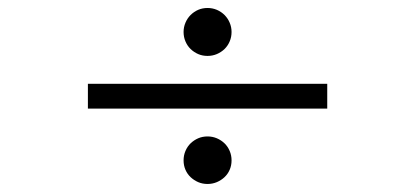

<svg xmlns="http://www.w3.org/2000/svg" viewBox="-20 -541 1040 481"><path d="M560.1 -139.2Q560.1 -126.5 555.4 -115.7Q550.8 -105 542.5 -97.2Q534.2 -89.4 523.2 -84.7Q512.2 -80.1 500 -80.1Q487.3 -80.1 476.6 -84.7Q465.8 -89.4 457.5 -97.2Q449.2 -105 444.6 -115.7Q439.9 -126.5 439.9 -139.2Q439.9 -151.9 444.6 -162.8Q449.2 -173.8 457.5 -181.9Q465.8 -189.9 476.6 -194.6Q487.3 -199.2 500 -199.2Q512.2 -199.2 523.2 -194.6Q534.2 -189.9 542.5 -181.9Q550.8 -173.8 555.4 -162.8Q560.1 -151.9 560.1 -139.2ZM200.2 -269V-331.1H799.8V-269ZM560.1 -460.9Q560.1 -448.2 555.4 -437.3Q550.8 -426.3 542.5 -418.2Q534.2 -410.2 523.2 -405.5Q512.2 -400.9 500 -400.9Q487.3 -400.9 476.6 -405.5Q465.8 -410.2 457.5 -418.2Q449.2 -426.3 444.6 -437.3Q439.9 -448.2 439.9 -460.9Q439.9 -473.1 444.6 -484.1Q449.2 -495.1 457.5 -503.4Q465.8 -511.7 476.6 -516.4Q487.3 -521 500 -521Q512.2 -521 523.2 -516.4Q534.2 -511.7 542.5 -503.4Q550.8 -495.1 555.4 -484.1Q560.1 -473.1 560.1 -460.9Z"/></svg>

Font: Charis SIL Phon
Style: Regular
Weight: 400
Foundry: SIL International
Version: Version 5.000